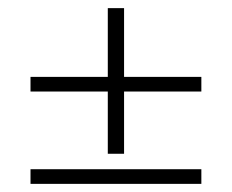

<svg xmlns="http://www.w3.org/2000/svg" viewBox="-20 -510 570 472"><path d="M55 -285V-321H245V-490H285V-321H475V-285H285V-132H245V-285ZM55 -94H475V-58H55Z"/></svg>

Font: TypoPRO Titillium Title
Style: Regular
Weight: 250
Designer: Campivisivi
Foundry: Accademia di Belle Arti di Urbino and students of MA course of Visual design
Version: 1.000